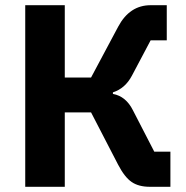

<svg xmlns="http://www.w3.org/2000/svg" viewBox="-20 -718 715 738"><path d="M77 0V-698H229V-420H330L434 -615Q478 -698 559 -698H621V-563H559L487 -427Q461 -378 414 -363V-357Q464 -348 491 -294L573 -135H635V0H556Q513 0 486 -18.5Q459 -37 434 -85L330 -286H229V0Z"/></svg>

Font: Aneliza
Style: Bold
Weight: 700
Designer: Mike Abbink, Paul van der Laan, Pieter van Rosmalen
Foundry: Bold Monday
Version: Version 3.0